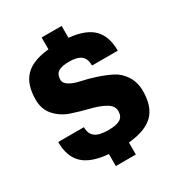

<svg xmlns="http://www.w3.org/2000/svg" viewBox="-208 -932 1076 1164"><g transform="rotate(-30 330.0 -350.0)"><path d="M330 -590Q277 -590 253.5 -574Q230 -558 230 -521Q230 -496 259.5 -478.5Q289 -461 333.5 -452Q378 -443 430 -426Q482 -409 526.5 -387Q571 -365 600.5 -319.5Q630 -274 630 -211Q630 -104 575 -49.5Q520 5 400 16V100H260V16Q140 6 85 -46.5Q30 -99 30 -201H210Q210 -154 238.5 -132.5Q267 -111 330 -111Q388 -111 414 -127.5Q440 -144 440 -181Q440 -219 399 -242Q358 -265 299 -279.5Q240 -294 181 -313.5Q122 -333 81 -377.5Q40 -422 40 -491Q40 -597 92.5 -651.5Q145 -706 260 -717V-800H400V-717Q515 -706 567.5 -653.5Q620 -601 620 -500H440Q440 -547 414 -568.5Q388 -590 330 -590Z"/></g></svg>

Font: Fivo Sans Modern Heavy
Style: Regular
Weight: 900
Designer: Alexander Slobzheninov
Foundry: Alexander Slobzheninov
Version: 1.0